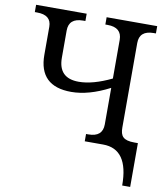

<svg xmlns="http://www.w3.org/2000/svg" viewBox="-98 -796 951 1088"><g transform="rotate(10 378.0 -252.0)"><path d="M522 -324.2V-113.8C522 -65.9 494.6 -42 439.9 -42H426.8V0H532.2C630.4 0 679.2 69.8 679.2 210H725.1V-42H705.1C640.1 -42 623 -64.9 623 -113.8V-600.1C623 -647.9 650.4 -671.9 705.1 -671.9H717.8V-713.9H426.8V-671.9H439.9C494.6 -671.9 522 -647.9 522 -600.1V-377.9C450.2 -343.3 387.7 -326.2 334 -326.2C255.9 -326.2 216.8 -365.2 216.8 -443.8V-600.1C216.8 -647.9 244.1 -671.9 298.8 -671.9H312V-713.9H21V-671.9H34.2C88.9 -671.9 116.2 -649.4 116.2 -604V-442.9C116.2 -322.3 178.2 -262.2 301.8 -262.2C368.7 -262.2 442.4 -282.7 522 -324.2Z"/></g></svg>

Font: The Erased English
Style: Regular
Weight: 400
Designer: Monotype Design team + ligartures altered by 180 Amsterdam
Foundry: Monotype Imaging Inc.
Version: Version 1.030;Glyphs 3.1.2 (3151)